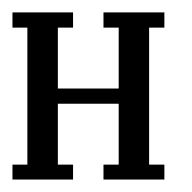

<svg xmlns="http://www.w3.org/2000/svg" viewBox="-20 -288 308 308"><path d="M0 0V-23.9H23.9V-243.7H0V-268.1H97.2V-243.7H72.8V-146H170.4V-243.7H146V-268.1H243.7V-243.7H219.2V-23.9H243.7V0H146V-23.9H170.4V-121.6H72.8V-23.9H97.2V0Z"/></svg>

Font: FS Mondwest Regular
Style: Regular
Weight: 400
Designer: NZWStudios2024
Foundry: https://fontstruct.com
Version: Version 1.0